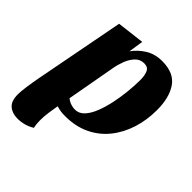

<svg xmlns="http://www.w3.org/2000/svg" viewBox="-209 -656 981 981"><g transform="rotate(45 281.5 -165.5)"><path d="M79 200Q41 200 17 179.5Q-7 159 -7 110Q-7 91 -2 54.5Q3 18 10 -19L104 -510L253 -528L241 -448Q266 -483 304.5 -507Q343 -531 395 -531Q480 -531 516.5 -478Q553 -425 553 -335Q553 -262 532.5 -198Q512 -134 472.5 -85Q433 -36 375 -8.5Q317 19 242 19Q224 19 210.5 17Q197 15 180 10Q175 38 171 68Q167 98 167 125Q167 153 172 174Q130 200 79 200ZM254 -40Q283 -40 304.5 -63Q326 -86 341 -124.5Q356 -163 365.5 -208.5Q375 -254 379.5 -300Q384 -346 384 -385Q384 -415 375 -436.5Q366 -458 338 -458Q309 -458 289.5 -437.5Q270 -417 258.5 -387Q247 -357 242 -328L194 -62Q207 -51 223 -45.5Q239 -40 254 -40Z"/></g></svg>

Font: Sansita Swashed
Style: Bold
Weight: 700
Designer: Pablo Cosgaya
Foundry: Omnibus-Type
Version: Version 1.003; ttfautohint (v1.8.3)